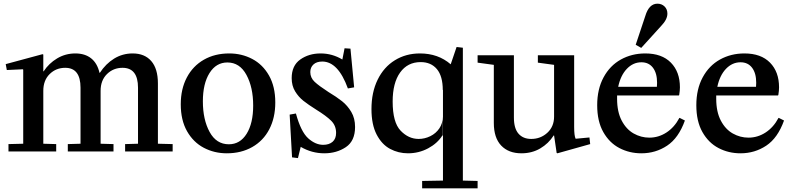

<svg xmlns="http://www.w3.org/2000/svg" viewBox="-20 -822 4299 1042"><path d="M526 -42 596 -40V0H348V-40L417 -42V-346Q417 -454 334 -454Q284 -454 249.5 -420Q215 -386 215 -329V-42L285 -40V0H26V-40L106 -42V-444L104 -446L17 -442L11 -474L211 -528L215 -526V-435H217Q245 -478 290 -505Q335 -532 389 -532Q441 -532 474.5 -505.5Q508 -479 520 -427H522Q554 -476 599.5 -504Q645 -532 700 -532Q765 -532 801 -490.5Q837 -449 837 -369V-42L917 -40V0H659V-40L729 -42V-346Q729 -454 645 -454Q595 -454 560.5 -420Q526 -386 526 -329Z M1224 -532Q1292 -532 1349 -502Q1406 -472 1440 -412Q1474 -352 1474 -266Q1474 -183 1441.5 -120.5Q1409 -58 1349 -24Q1289 10 1211 10Q1143 10 1086 -20Q1029 -50 995 -110Q961 -170 961 -256Q961 -339 994 -401.5Q1027 -464 1086.5 -498Q1146 -532 1224 -532ZM1222 -39Q1283 -39 1318.5 -96Q1354 -153 1354 -249Q1354 -348 1317.5 -415.5Q1281 -483 1214 -483Q1153 -483 1117 -425.5Q1081 -368 1081 -272Q1081 -173 1117.5 -106Q1154 -39 1222 -39Z M1734 -36Q1766 -36 1785 -52.5Q1804 -69 1804 -101Q1804 -140 1777.5 -166.5Q1751 -193 1696 -227Q1653 -254 1626.5 -275Q1600 -296 1581.5 -326.5Q1563 -357 1563 -398Q1563 -466 1609.5 -499Q1656 -532 1720 -532Q1783 -532 1838 -499L1850 -560L1882 -558L1902 -348L1868 -342Q1815 -488 1729 -488Q1698 -488 1681 -472Q1664 -456 1664 -431Q1664 -400 1687.5 -378Q1711 -356 1762 -323Q1807 -296 1836.5 -272.5Q1866 -249 1886.5 -214.5Q1907 -180 1907 -133Q1907 -57 1857 -23.5Q1807 10 1740 10Q1672 10 1612 -25L1597 36L1565 32L1552 -200L1586 -206Q1613 -107 1652.5 -71.5Q1692 -36 1734 -36Z M2271 160 2384 158V-335L2383 -333Q2383 -409 2351 -447Q2319 -485 2263 -485Q2192 -485 2151.5 -428.5Q2111 -372 2111 -271Q2111 -158 2154 -113Q2197 -68 2252 -68Q2285 -68 2315.5 -83Q2346 -98 2364.5 -125.5Q2383 -153 2383 -189V-87H2381Q2354 -44 2303.5 -17Q2253 10 2194 10Q2142 10 2097 -14Q2052 -38 2024 -92Q1996 -146 1996 -230Q1996 -321 2029.5 -389.5Q2063 -458 2123 -495Q2183 -532 2259 -532Q2358 -532 2426 -473L2458 -567L2492 -563V158L2572 160V200H2271Z M2987 -470 2899 -482V-522H3096V-133Q3096 -85 3104 -69L3179 -76L3183 -40L3005 10L3001 8L2987 -87H2985Q2957 -43 2912 -16.5Q2867 10 2810 10Q2740 10 2700 -32Q2660 -74 2660 -155V-470L2572 -482V-522H2769V-184Q2769 -125 2794 -96.5Q2819 -68 2863 -68Q2914 -68 2950.5 -101.5Q2987 -135 2987 -189Z M3504 -75Q3554 -75 3597 -103Q3640 -131 3667 -182H3669L3697 -168Q3663 -73 3600.5 -31.5Q3538 10 3461 10Q3396 10 3341.5 -18.5Q3287 -47 3254 -105.5Q3221 -164 3221 -251Q3221 -338 3255.5 -402Q3290 -466 3349.5 -499Q3409 -532 3482 -532Q3572 -532 3621 -482Q3670 -432 3670 -348Q3670 -330 3666 -306L3664 -304H3329V-286Q3329 -215 3354 -167.5Q3379 -120 3419 -97.5Q3459 -75 3504 -75ZM3545 -351Q3546 -358 3546 -373Q3546 -425 3523.5 -454.5Q3501 -484 3461 -484Q3416 -484 3382 -448.5Q3348 -413 3335 -351ZM3460 -562 3430 -579 3482 -735Q3502 -802 3548 -802Q3571 -802 3586.5 -787Q3602 -772 3602 -748Q3602 -716 3568 -681Z M4042 -75Q4092 -75 4135 -103Q4178 -131 4205 -182H4207L4235 -168Q4201 -73 4138.5 -31.5Q4076 10 3999 10Q3934 10 3879.5 -18.5Q3825 -47 3792 -105.5Q3759 -164 3759 -251Q3759 -338 3793.5 -402Q3828 -466 3887.5 -499Q3947 -532 4020 -532Q4110 -532 4159 -482Q4208 -432 4208 -348Q4208 -330 4204 -306L4202 -304H3867V-286Q3867 -215 3892 -167.5Q3917 -120 3957 -97.5Q3997 -75 4042 -75ZM4083 -351Q4084 -358 4084 -373Q4084 -425 4061.5 -454.5Q4039 -484 3999 -484Q3954 -484 3920 -448.5Q3886 -413 3873 -351Z"/></svg>

Font: Minipax
Style: Bold
Weight: 500
Designer: Raphaël Ronot, Igor Stepanchenko (Cyrillic)
Foundry: steppetype
Version: Version 1.002